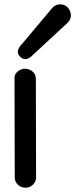

<svg xmlns="http://www.w3.org/2000/svg" viewBox="-20 -848 344 878"><path d="M255.4 -828.1Q277.8 -828.1 291 -812.5Q304.2 -796.9 304.2 -778.3Q304.2 -759.3 290.5 -745.1L132.3 -598.6Q112.8 -577.6 95.2 -577.6Q83 -577.6 72.3 -588.4Q61.5 -599.1 61.5 -610.8Q61.5 -627.9 81.1 -647.5L219.7 -812.5Q233.9 -828.1 255.4 -828.1ZM46.4 -491.7Q46.4 -510.3 62 -522Q77.6 -533.7 92.3 -533.7Q113.8 -533.7 128.9 -521Q144 -508.3 144 -487.3V-486.8L145 -36.6Q145 -17.1 130.6 -3.4Q116.2 10.3 96.2 10.3Q75.7 10.3 61.5 -3.7Q47.4 -17.6 47.4 -37.1Z"/></svg>

Font: Manjari
Style: Bold
Weight: 700
Designer: Santhosh Thottingal <santhosh.thottingal@gmail.com>
Version: Version 2.000